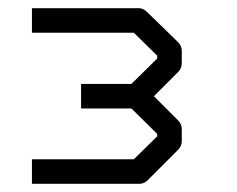

<svg xmlns="http://www.w3.org/2000/svg" viewBox="-20 -501 580 469"><path d="M58 -52V-112H307L364 -168V-174L301 -236H178V-296H301L364 -358V-365L307 -421H58V-481H320Q330 -481 341 -470L415 -398Q424 -389 424 -377V-346Q424 -334 415 -325L356 -266L415 -207Q424 -198 424 -186V-156Q424 -144 415 -135L341 -61Q332 -52 320 -52Z"/></svg>

Font: 3270 Nerd Font
Style: Regular
Weight: 400
Monospace: yes
Version: Version 3.0.1;Nerd Fonts 3.3.0